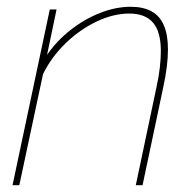

<svg xmlns="http://www.w3.org/2000/svg" viewBox="-20 -547 580 567"><path d="M127 -519H147L119 -385Q148 -427 189 -459Q230 -491 276 -509Q322 -527 366 -527Q403 -527 427.5 -513.5Q452 -500 464 -472Q476 -444 476 -401Q476 -377 472.5 -349Q469 -321 462 -289L401 0H381L442 -289Q449 -321 452 -347.5Q455 -374 455 -396Q455 -453 432 -480Q409 -507 362 -507Q315 -507 265.5 -483.5Q216 -460 174 -419.5Q132 -379 107 -328L37 0H17Z"/></svg>

Font: Raleway Thin Thin
Style: Italic
Weight: 250
Italic angle: -12°
Version: Version 4.026